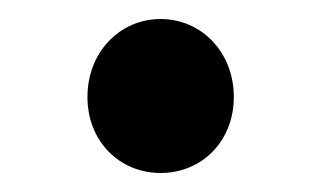

<svg xmlns="http://www.w3.org/2000/svg" viewBox="-20 -169 338 202"><path d="M149 13C192 13 226 -20 226 -67C226 -114 192 -149 149 -149C106 -149 72 -114 72 -67C72 -20 106 13 149 13Z"/></svg>

Font: Source Han Sans KR Medium
Style: Regular
Weight: 500
Designer: Ryoko NISHIZUKA (kana & ideographs); Paul D. Hunt (Latin, Greek & Cyrillic); Wenlong ZHANG (bopomofo); Sandoll Communica
Foundry: Adobe Systems Incorporated
Version: Version 1.001;PS 1.001;hotconv 1.0.78;makeotf.lib2.5.61930